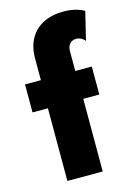

<svg xmlns="http://www.w3.org/2000/svg" viewBox="-106 -731 543 787"><g transform="rotate(-15 165.5 -337.5)"><path d="M79.9 0V-308.3H14.6V-427.1H81.9V-518.1Q81.9 -568.8 102.1 -603.8Q122.2 -638.9 158.7 -656.9Q195.1 -675 243.1 -675Q270.1 -675 292.7 -669.4Q315.3 -663.9 331.2 -654.2L302.1 -534.7Q294.4 -544.4 284.7 -549Q275 -553.5 263.9 -553.5Q254.9 -553.5 246.5 -549Q238.2 -544.4 233 -534.7Q227.8 -525 227.8 -509.7V-427.1H297.9V-308.3H229.9V0Z"/></g></svg>

Font: Afacad Flux ExtraBold
Style: Regular
Weight: 800
Designer: Kristian Moeller
Foundry: Dicotype
Version: Version 1.100